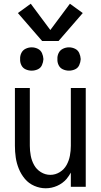

<svg xmlns="http://www.w3.org/2000/svg" viewBox="-20 -1002 540 1030"><path d="M150 -623Q133 -623 117.5 -630Q102 -637 94.5 -652.5Q87 -668 88 -685Q87 -702 94.5 -717.5Q102 -733 117.5 -740.5Q133 -748 150 -748Q167 -748 182.5 -740.5Q198 -733 205 -717.5Q212 -702 213 -685Q212 -668 205 -652.5Q198 -637 182.5 -630Q167 -623 150 -623ZM350 -623Q333 -623 317.5 -630Q302 -637 294.5 -652.5Q287 -668 288 -685Q287 -702 294.5 -717.5Q302 -733 317.5 -740.5Q333 -748 350 -748Q367 -748 382.5 -740.5Q398 -733 405 -717.5Q412 -702 413 -685Q412 -668 405 -652.5Q398 -637 382.5 -630Q367 -623 350 -623ZM225 8Q194 8 164 -5Q134 -18 113.5 -42.5Q93 -67 81 -96.5Q69 -126 64.5 -157Q60 -188 60 -220V-530H140V-220Q140 -193 145 -166.5Q150 -140 163 -116.5Q176 -93 199.5 -78.5Q223 -64 250 -64Q277 -64 300.5 -78.5Q324 -93 337 -116.5Q350 -140 355 -166.5Q360 -193 360 -220V-530H440V0H360V-76Q350 -58 337 -42Q316 -18 286.5 -5Q257 8 225 8ZM206 -782 76 -932 145 -982 250 -841 355 -982 424 -932 294 -782Z"/></svg>

Font: Iosevka SS01
Style: Regular
Weight: 400
Monospace: yes
Designer: Belleve Invis
Foundry: Belleve Invis
Version: 2.3.3; ttfautohint (v1.8.3)